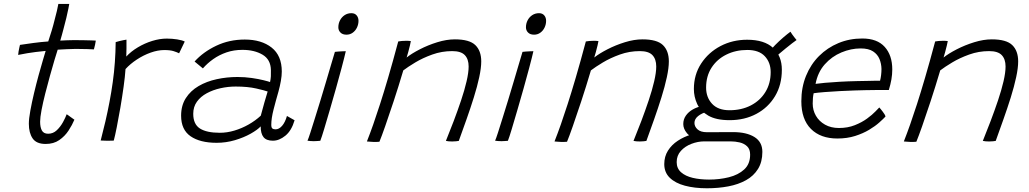

<svg xmlns="http://www.w3.org/2000/svg" viewBox="-20 -736 5388 1005"><path d="M369.5 -109.5Q358 -82 338.8 -52.5Q319.5 -23 290.2 -2.8Q261 17.5 219 17.5Q170.5 17.5 150.8 -11.5Q131 -40.5 131 -88Q131 -114.5 138.8 -157Q146.5 -199.5 158 -247.8Q169.5 -296 182 -341.8Q194.5 -387.5 204.8 -421.8Q215 -456 219 -469.5Q162 -464 123.2 -457.5Q84.5 -451 75 -448.5Q75.5 -456 77.2 -466.5Q79 -477 81.2 -486.8Q83.5 -496.5 84.5 -501Q113 -505.5 154.5 -511Q196 -516.5 232.5 -519Q241.5 -545.5 250.5 -575.5Q259.5 -605.5 266.5 -634.5Q273 -657.5 277.8 -678.8Q282.5 -700 285.5 -715.5H342.5Q342 -711.5 338 -691.2Q334 -671 327.2 -642.2Q320.5 -613.5 312 -583Q308 -567.5 303.8 -552.5Q299.5 -537.5 295.5 -523.5Q309.5 -524.5 331.8 -525.2Q354 -526 367.5 -526Q393 -526 417.8 -525.5Q442.5 -525 460.2 -524.5Q478 -524 481.5 -523.5Q481 -517 477.5 -501.2Q474 -485.5 471.5 -477.5Q466.5 -478 436.8 -479Q407 -480 376.5 -480Q355 -479.5 329.2 -478.5Q303.5 -477.5 282 -476Q276.5 -459 265.5 -422.8Q254.5 -386.5 241.8 -340.2Q229 -294 217 -247Q205 -200 197.5 -160.5Q190 -121 190 -99Q190 -70 199.2 -53Q208.5 -36 232 -36Q258 -36 277.2 -54.2Q296.5 -72.5 309.8 -96.8Q323 -121 329 -138Q331 -137 336.8 -132.8Q342.5 -128.5 349.2 -123.8Q356 -119 361.8 -114.8Q367.5 -110.5 369.5 -109.5Z M641 -440Q666 -467 701.5 -488.2Q737 -509.5 776.8 -521.8Q816.5 -534 853 -534Q880.5 -534 907.5 -529.8Q934.5 -525.5 947 -518.5L917.5 -457Q907 -462.5 889 -468.2Q871 -474 840 -474Q806 -474 768.2 -460.5Q730.5 -447 696 -424.2Q661.5 -401.5 637 -374.5Q634.5 -335.5 627 -281.8Q619.5 -228 610 -172.2Q600.5 -116.5 591.2 -70.2Q582 -24 575.5 0Q563 1 542.2 0.8Q521.5 0.5 507 -0.5Q520 -50 531.8 -100.8Q543.5 -151.5 553.2 -202.8Q563 -254 570.2 -306Q577.5 -358 581.2 -410.2Q585 -462.5 585.5 -515.5Q592.5 -518 604 -520.8Q615.5 -523.5 626.5 -525.8Q637.5 -528 642 -528.5Q642 -509.5 642 -482.5Q642 -455.5 641 -440Z M1114 11.5Q1027 11.5 977.5 -22.8Q928 -57 928 -130.5Q928 -184 952.8 -222.5Q977.5 -261 1019.5 -285.5Q1061.5 -310 1114.5 -321.5Q1167.5 -333 1223 -333Q1261.5 -333 1297.8 -327.8Q1334 -322.5 1360 -316Q1386 -309.5 1393.5 -306.5Q1397 -322.5 1397.8 -336.8Q1398.5 -351 1398 -369.5Q1397 -424.5 1354.2 -449.8Q1311.5 -475 1249 -475Q1204 -475 1165.5 -461.8Q1127 -448.5 1096 -426.5Q1065 -404.5 1042 -378L998.5 -414Q1043.5 -464 1111.8 -496.5Q1180 -529 1261 -529Q1348.5 -529 1401.8 -487Q1455 -445 1455 -361.5Q1455 -339.5 1450.2 -312.5Q1445.5 -285.5 1437.5 -256.5Q1424 -210 1412 -163Q1400 -116 1400 -83Q1400 -68 1405.8 -63.5Q1411.5 -59 1422.5 -59Q1440.5 -59 1456.5 -77.2Q1472.5 -95.5 1482 -129L1522 -106.5Q1506 -52 1473.8 -25.8Q1441.5 0.5 1408.5 0.5Q1374.5 0.5 1359.5 -18Q1344.5 -36.5 1344.5 -74.5Q1328 -56.5 1292 -36.2Q1256 -16 1209.5 -2.2Q1163 11.5 1114 11.5ZM1130.5 -41Q1168.5 -41 1207 -52.5Q1245.5 -64 1281.2 -84.2Q1317 -104.5 1345 -130.5Q1356 -171.5 1364.2 -200.5Q1372.5 -229.5 1381 -257Q1366 -262.5 1321.2 -272.8Q1276.5 -283 1213.5 -283Q1173.5 -283 1134.2 -274.2Q1095 -265.5 1062.5 -248Q1030 -230.5 1010.8 -203.8Q991.5 -177 991.5 -140.5Q991.5 -85.5 1026.8 -63.2Q1062 -41 1130.5 -41Z M1656.5 1Q1649.5 1.5 1640.2 2.2Q1631 3 1622.5 3Q1612.5 3 1604.2 2.2Q1596 1.5 1589.5 0.5Q1594.5 -10.5 1604.5 -41.5Q1614.5 -72.5 1628.2 -116.5Q1642 -160.5 1657.2 -210.2Q1672.5 -260 1686.8 -308.8Q1701 -357.5 1713.2 -398.2Q1725.5 -439 1733 -464.5Q1739 -465.5 1750.2 -466.2Q1761.5 -467 1772.8 -467.5Q1784 -468 1790 -468Q1787.5 -456.5 1781.5 -432.5Q1775.5 -408.5 1767.5 -378.5Q1755 -331.5 1738.8 -273.8Q1722.5 -216 1706 -159.5Q1689.5 -103 1676.5 -59.8Q1663.5 -16.5 1656.5 1ZM1793.5 -554.5Q1773 -554.5 1762 -565.8Q1751 -577 1751 -593Q1751 -613 1759.8 -629.8Q1768.5 -646.5 1784 -656.8Q1799.5 -667 1819.5 -667Q1837 -667 1846.8 -655.5Q1856.5 -644 1856.5 -627Q1856.5 -608.5 1848.5 -591.8Q1840.5 -575 1826.2 -564.8Q1812 -554.5 1793.5 -554.5Z M1966 6Q1959.5 6.5 1951.8 6.8Q1944 7 1936.5 7Q1928 6.5 1918 5.8Q1908 5 1900.5 4.5Q1917 -37.5 1933.5 -84.2Q1950 -131 1969.2 -190.8Q1988.5 -250.5 2012 -330.5Q2035.5 -410.5 2064.5 -519Q2072 -520.5 2082.8 -521.5Q2093.5 -522.5 2105.5 -522.5Q2112 -522.5 2119 -522.2Q2126 -522 2130.5 -521Q2130 -515 2125.8 -498.2Q2121.5 -481.5 2116.8 -463.2Q2112 -445 2108.5 -435Q2135 -456 2177.8 -478Q2220.5 -500 2269 -515Q2317.5 -530 2361 -530Q2437 -530 2468 -500Q2499 -470 2499 -414.5Q2499 -380.5 2488.5 -331.8Q2478 -283 2460.2 -226.2Q2442.5 -169.5 2421.8 -111Q2401 -52.5 2381.5 1.5Q2376.5 2.5 2367.2 3.5Q2358 4.5 2347 4.5Q2337.5 4.5 2329.2 3.8Q2321 3 2314 1.5Q2334 -47.5 2354.8 -102.2Q2375.5 -157 2393.5 -210.5Q2411.5 -264 2422.2 -310.2Q2433 -356.5 2433 -388Q2433 -426.5 2413 -447.5Q2393 -468.5 2347 -468.5Q2292.5 -468.5 2242.5 -450.5Q2192.5 -432.5 2153.5 -409Q2114.5 -385.5 2091 -367.5Q2065 -280 2040.2 -205Q2015.5 -130 1996.2 -75.2Q1977 -20.5 1966 6Z M2638.5 1Q2631.5 1.5 2622.2 2.2Q2613 3 2604.5 3Q2594.5 3 2586.2 2.2Q2578 1.5 2571.5 0.5Q2576.5 -10.5 2586.5 -41.5Q2596.5 -72.5 2610.2 -116.5Q2624 -160.5 2639.2 -210.2Q2654.5 -260 2668.8 -308.8Q2683 -357.5 2695.2 -398.2Q2707.5 -439 2715 -464.5Q2721 -465.5 2732.2 -466.2Q2743.5 -467 2754.8 -467.5Q2766 -468 2772 -468Q2769.5 -456.5 2763.5 -432.5Q2757.5 -408.5 2749.5 -378.5Q2737 -331.5 2720.8 -273.8Q2704.5 -216 2688 -159.5Q2671.5 -103 2658.5 -59.8Q2645.5 -16.5 2638.5 1ZM2775.5 -554.5Q2755 -554.5 2744 -565.8Q2733 -577 2733 -593Q2733 -613 2741.8 -629.8Q2750.5 -646.5 2766 -656.8Q2781.5 -667 2801.5 -667Q2819 -667 2828.8 -655.5Q2838.5 -644 2838.5 -627Q2838.5 -608.5 2830.5 -591.8Q2822.5 -575 2808.2 -564.8Q2794 -554.5 2775.5 -554.5Z M2948 6Q2941.5 6.5 2933.8 6.8Q2926 7 2918.5 7Q2910 6.5 2900 5.8Q2890 5 2882.5 4.5Q2899 -37.5 2915.5 -84.2Q2932 -131 2951.2 -190.8Q2970.5 -250.5 2994 -330.5Q3017.5 -410.5 3046.5 -519Q3054 -520.5 3064.8 -521.5Q3075.5 -522.5 3087.5 -522.5Q3094 -522.5 3101 -522.2Q3108 -522 3112.5 -521Q3112 -515 3107.8 -498.2Q3103.5 -481.5 3098.8 -463.2Q3094 -445 3090.5 -435Q3117 -456 3159.8 -478Q3202.5 -500 3251 -515Q3299.5 -530 3343 -530Q3419 -530 3450 -500Q3481 -470 3481 -414.5Q3481 -380.5 3470.5 -331.8Q3460 -283 3442.2 -226.2Q3424.5 -169.5 3403.8 -111Q3383 -52.5 3363.5 1.5Q3358.5 2.5 3349.2 3.5Q3340 4.5 3329 4.5Q3319.5 4.5 3311.2 3.8Q3303 3 3296 1.5Q3316 -47.5 3336.8 -102.2Q3357.5 -157 3375.5 -210.5Q3393.5 -264 3404.2 -310.2Q3415 -356.5 3415 -388Q3415 -426.5 3395 -447.5Q3375 -468.5 3329 -468.5Q3274.5 -468.5 3224.5 -450.5Q3174.5 -432.5 3135.5 -409Q3096.5 -385.5 3073 -367.5Q3047 -280 3022.2 -205Q2997.5 -130 2978.2 -75.2Q2959 -20.5 2948 6Z M3799 -107Q3728.5 -107 3687.5 -130.8Q3646.5 -154.5 3629.2 -192Q3612 -229.5 3612 -270Q3612 -345 3650 -403.2Q3688 -461.5 3751.2 -494.8Q3814.5 -528 3891 -528Q3980.5 -528 4026.5 -485.5Q4072.5 -443 4072.5 -371Q4072.5 -292 4036.8 -232.5Q4001 -173 3939.2 -140Q3877.5 -107 3799 -107ZM3680.5 249.5Q3615.5 249.5 3565 236Q3514.5 222.5 3485.8 194.5Q3457 166.5 3457 123Q3457 83.5 3476.2 52.8Q3495.5 22 3527.8 0.8Q3560 -20.5 3599.2 -32Q3638.5 -43.5 3679.5 -44Q3710.5 -44 3748 -44.2Q3785.5 -44.5 3817.5 -44.5Q3887.5 -44.5 3929 -18.8Q3970.5 7 3970.5 59Q3970.5 111.5 3947.8 148.2Q3925 185 3885 207.2Q3845 229.5 3792.5 239.5Q3740 249.5 3680.5 249.5ZM3691.5 204Q3746 204 3795.2 191.8Q3844.5 179.5 3875.5 151Q3906.5 122.5 3906.5 73.5Q3906.5 45 3890.8 30Q3875 15 3851.8 9.5Q3828.5 4 3804 4Q3769 4 3734.2 4Q3699.5 4 3666.5 4Q3633 4 3599.5 16.8Q3566 29.5 3544 53.8Q3522 78 3522 112.5Q3522 145.5 3545 165.8Q3568 186 3606.2 195Q3644.5 204 3691.5 204ZM3635.5 -9Q3595 -15.5 3575.8 -38.8Q3556.5 -62 3556.5 -86.5Q3556.5 -111.5 3570.2 -131Q3584 -150.5 3606.5 -163.2Q3629 -176 3654.5 -180.5L3685.5 -152.5Q3653.5 -144 3634.2 -128.5Q3615 -113 3615 -92.5Q3615 -73.5 3631.2 -58.8Q3647.5 -44 3679.5 -44ZM3798.5 -159Q3861 -159 3909.8 -184Q3958.5 -209 3986.2 -254Q4014 -299 4014 -358.5Q4014 -409 3983.2 -441.8Q3952.5 -474.5 3891.5 -474.5Q3831 -474.5 3782 -450.2Q3733 -426 3704.5 -381.8Q3676 -337.5 3676 -277.5Q3676 -226.5 3707.2 -192.8Q3738.5 -159 3798.5 -159ZM4033 -430.5 4002.5 -459.5Q4016.5 -479 4037.2 -500Q4058 -521 4079.5 -539.5Q4101 -558 4117.5 -570Q4120.5 -565 4126.5 -556.2Q4132.5 -547.5 4139.2 -539.2Q4146 -531 4149.5 -526.5Q4142.5 -522 4126.8 -509.8Q4111 -497.5 4092 -482.2Q4073 -467 4056.8 -452.8Q4040.5 -438.5 4033 -430.5Z M4615 -126Q4604 -114 4582.5 -94.8Q4561 -75.5 4529.2 -56.5Q4497.5 -37.5 4455.8 -24.2Q4414 -11 4363 -11Q4275 -11 4224.8 -61.2Q4174.5 -111.5 4174.5 -206Q4174.5 -278.5 4199 -338.8Q4223.5 -399 4267.2 -442.8Q4311 -486.5 4368.8 -510.5Q4426.5 -534.5 4493.5 -534.5Q4571.5 -534.5 4611 -490.5Q4650.5 -446.5 4650.5 -372.5Q4650.5 -346.5 4646 -320.5Q4641.5 -294.5 4632.5 -265Q4628.5 -265 4610 -265Q4591.5 -265 4564.5 -264.8Q4537.5 -264.5 4508.2 -264Q4479 -263.5 4453 -262.5Q4418 -261.5 4375.8 -259.2Q4333.5 -257 4296 -254Q4258.5 -251 4239 -248Q4234 -226.5 4234 -194Q4234 -159 4250.8 -130Q4267.5 -101 4298.5 -83.5Q4329.5 -66 4371.5 -66Q4417.5 -66 4454.5 -80.8Q4491.5 -95.5 4518.8 -115.5Q4546 -135.5 4562.2 -152.5Q4578.5 -169.5 4582.5 -173.5Q4585 -171 4589.8 -165.2Q4594.5 -159.5 4600 -152.2Q4605.5 -145 4609.8 -138.2Q4614 -131.5 4615 -126ZM4249 -297Q4265 -299.5 4298 -302.5Q4331 -305.5 4374.8 -308Q4418.5 -310.5 4466 -311.5Q4494 -312 4520.5 -312.5Q4547 -313 4565.5 -313.5Q4584 -314 4586.5 -313.5Q4590 -326 4592 -342.8Q4594 -359.5 4594 -375Q4593.5 -402.5 4583.5 -427Q4573.5 -451.5 4550 -467Q4526.5 -482.5 4485 -482.5Q4434.5 -482.5 4384.2 -461.5Q4334 -440.5 4297.2 -399.2Q4260.5 -358 4249 -297Z M4776.5 6Q4770 6.5 4762.2 6.8Q4754.5 7 4747 7Q4738.5 6.5 4728.5 5.8Q4718.5 5 4711 4.5Q4727.5 -37.5 4744 -84.2Q4760.5 -131 4779.8 -190.8Q4799 -250.5 4822.5 -330.5Q4846 -410.5 4875 -519Q4882.5 -520.5 4893.2 -521.5Q4904 -522.5 4916 -522.5Q4922.5 -522.5 4929.5 -522.2Q4936.5 -522 4941 -521Q4940.5 -515 4936.2 -498.2Q4932 -481.5 4927.2 -463.2Q4922.5 -445 4919 -435Q4945.5 -456 4988.2 -478Q5031 -500 5079.5 -515Q5128 -530 5171.5 -530Q5247.5 -530 5278.5 -500Q5309.5 -470 5309.5 -414.5Q5309.5 -380.5 5299 -331.8Q5288.5 -283 5270.8 -226.2Q5253 -169.5 5232.2 -111Q5211.5 -52.5 5192 1.5Q5187 2.5 5177.8 3.5Q5168.5 4.5 5157.5 4.5Q5148 4.5 5139.8 3.8Q5131.5 3 5124.5 1.5Q5144.5 -47.5 5165.2 -102.2Q5186 -157 5204 -210.5Q5222 -264 5232.8 -310.2Q5243.5 -356.5 5243.5 -388Q5243.5 -426.5 5223.5 -447.5Q5203.5 -468.5 5157.5 -468.5Q5103 -468.5 5053 -450.5Q5003 -432.5 4964 -409Q4925 -385.5 4901.5 -367.5Q4875.5 -280 4850.8 -205Q4826 -130 4806.8 -75.2Q4787.5 -20.5 4776.5 6Z"/></svg>

Font: Grandstander Thin ExtraLight
Style: Italic
Weight: 250
Italic angle: -15°
Version: Version 1.200